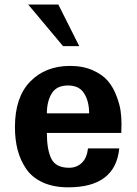

<svg xmlns="http://www.w3.org/2000/svg" viewBox="-20 -800 593 834"><path d="M324.2 -599.6H253.9L102.5 -780.3H233.4ZM507.8 -260.7Q507.8 -260.7 506.8 -222.7H183.6Q183.6 -149.4 203.1 -110.4Q222.7 -71.3 280.3 -71.3Q312.5 -71.3 335 -92.3Q357.4 -113.3 362.3 -155.3H498Q481.4 13.7 276.4 13.7Q212.9 13.7 166.5 -7.3Q120.1 -28.3 94.2 -65.9Q68.4 -103.5 56.6 -148.4Q44.9 -193.4 44.9 -248Q44.9 -377.9 111.3 -445.8Q177.7 -513.7 284.2 -513.7Q340.8 -513.7 383.3 -494.6Q425.8 -475.6 448.7 -448.2Q471.7 -420.9 485.8 -383.8Q500 -346.7 503.9 -317.9Q507.8 -289.1 507.8 -260.7ZM367.2 -307.6Q367.2 -359.4 345.7 -394Q324.2 -428.7 275.4 -428.7Q225.6 -428.7 204.6 -394Q183.6 -359.4 183.6 -307.6Z"/></svg>

Font: FreeUniversal
Style: Bold
Weight: 700
Version: Version 1.001